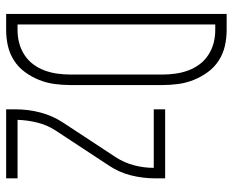

<svg xmlns="http://www.w3.org/2000/svg" viewBox="-88 -688 775 640"><g transform="rotate(90 300.0 -367.5)"><path d="M26 0V-735H80Q107 -735 133 -729Q159 -723 181.5 -708.5Q204 -694 220 -672Q236 -650 246 -625Q256 -600 259.5 -573.5Q263 -547 263 -521V-215Q263 -188 259.5 -161.5Q256 -135 246 -110Q236 -85 220 -63Q204 -41 181.5 -26.5Q159 -12 133 -6Q107 0 80 0ZM61 -38H80Q102 -38 123 -43.5Q144 -49 162.5 -61Q181 -73 194 -90.5Q207 -108 214.5 -128.5Q222 -149 225 -171Q228 -193 228 -215V-521Q228 -542 225 -564Q222 -586 214.5 -606.5Q207 -627 194 -644.5Q181 -662 162.5 -674Q144 -686 123 -691.5Q102 -697 80 -697H61ZM344 0V-33Q344 -74 354.5 -114Q365 -154 387 -188L504 -366Q522 -394 530.5 -426.5Q539 -459 539 -492H344V-530H574V-497Q574 -456 564 -416Q554 -376 531 -342L414 -164Q396 -136 388 -103.5Q380 -71 379 -38H574V0Z"/></g></svg>

Font: Iosevka Curly XLtEx
Style: Regular
Weight: 200
Width: 7
Monospace: yes
Designer: Belleve Invis
Foundry: Belleve Invis
Version: Version 11.1.0; ttfautohint (v1.8.3)